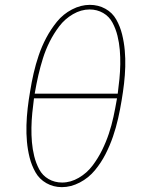

<svg xmlns="http://www.w3.org/2000/svg" viewBox="-20 -763 616 791"><path d="M235 8Q272 8 308.5 -11Q345 -30 371 -61.5Q397 -93 415 -128.5Q433 -164 445.5 -200.5Q458 -237 466.5 -274.5Q475 -312 481 -349Q487 -384 491 -418.5Q495 -453 496 -487.5Q497 -522 494 -555.5Q491 -589 483 -621.5Q475 -654 459 -682.5Q443 -711 414 -727Q385 -743 350 -743Q313 -743 276.5 -724Q240 -705 214.5 -673.5Q189 -642 170.5 -607Q152 -572 139.5 -535Q127 -498 118.5 -461Q110 -424 104 -386Q98 -352 94 -317Q90 -282 89 -247.5Q88 -213 91 -179.5Q94 -146 102 -114Q110 -82 126 -53.5Q142 -25 171 -8.5Q200 8 235 8ZM236 -11Q205 -11 180 -25.5Q155 -40 141.5 -65.5Q128 -91 121 -119.5Q114 -148 111.5 -177.5Q109 -207 109.5 -237Q110 -267 113 -297.5Q116 -328 120 -358H462L461 -352Q455 -317 447.5 -282Q440 -247 428.5 -212.5Q417 -178 400.5 -144.5Q384 -111 361 -80.5Q338 -50 304.5 -30.5Q271 -11 236 -11ZM123 -377Q123 -380 124 -383Q130 -418 138 -453Q146 -488 157 -523Q168 -558 184.5 -591Q201 -624 224 -654.5Q247 -685 280.5 -704.5Q314 -724 349 -724Q380 -724 405 -709.5Q430 -695 443.5 -669.5Q457 -644 464 -615.5Q471 -587 473.5 -557.5Q476 -528 475.5 -498Q475 -468 472 -437.5Q469 -407 465 -377Z"/></svg>

Font: Iosevka Sparkle Thin Oblique
Style: Regular
Weight: 100
Italic angle: -9°
Designer: Belleve Invis
Foundry: Belleve Invis
Version: Version 4.5.0; ttfautohint (v1.8.3)